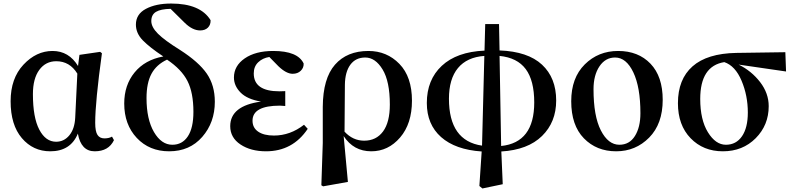

<svg xmlns="http://www.w3.org/2000/svg" viewBox="-20 -839 4485 1085"><path d="M405 -174 417 -423Q374 -493 298 -493Q238 -493 202 -444Q166 -395 166 -307Q166 -175 202 -106.5Q238 -38 297 -38Q342 -38 372 -74.5Q402 -111 405 -174ZM613 -67 624 -47Q594 16 515 16Q438 16 420 -84Q379 16 264 16Q167 16 103.5 -58.5Q40 -133 40 -267Q40 -396 112.5 -473.5Q185 -551 277 -551Q369 -551 421 -466L429 -529L546 -546L556 -538Q518 -262 518 -145Q518 -96 531 -76.5Q544 -57 570 -57Q596 -57 613 -67Z M954 -21Q1010 -21 1041.5 -68.5Q1073 -116 1073 -207Q1073 -315 1039.5 -381Q1006 -447 924 -502Q864 -474 836 -422Q808 -370 808 -285Q808 -165 850 -93Q892 -21 954 -21ZM1024 -710 944 -789Q888 -788 861.5 -772Q835 -756 835 -720Q835 -686 872.5 -648.5Q910 -611 997 -557Q1103 -489 1148.5 -423Q1194 -357 1194 -264Q1194 -147 1123 -65.5Q1052 16 936 16Q824 16 753 -59.5Q682 -135 682 -254Q682 -358 740.5 -429.5Q799 -501 903 -520Q826 -571 787 -611Q748 -651 748 -700Q748 -759 804.5 -789Q861 -819 947 -819Q1112 -819 1170 -725Q1171 -699 1155 -683Q1139 -667 1111 -667Q1068 -667 1024 -710Z M1698 -134 1719 -111Q1634 16 1483 16Q1397 16 1339 -22.5Q1281 -61 1281 -126Q1281 -241 1455 -265Q1377 -278 1339.5 -316Q1302 -354 1302 -401Q1302 -467 1363 -509Q1424 -551 1524 -551Q1663 -551 1696 -480Q1697 -456 1679.5 -439Q1662 -422 1634 -422Q1598 -422 1554 -464L1502 -517Q1464 -511 1439 -487Q1414 -463 1414 -424Q1414 -323 1559 -323Q1582 -323 1592 -324V-240Q1570 -242 1562 -242Q1407 -242 1407 -157Q1407 -117 1439 -95Q1471 -73 1528 -73Q1620 -73 1698 -134Z M1929 -360 1927 -95Q1974 -44 2038 -44Q2106 -44 2144.5 -96Q2183 -148 2183 -248Q2183 -379 2142 -446.5Q2101 -514 2044 -514Q1990 -514 1960 -473.5Q1930 -433 1929 -360ZM1804 -31V-235Q1805 -396 1873 -473.5Q1941 -551 2062 -551Q2166 -551 2237 -478Q2308 -405 2308 -270Q2308 -140 2241 -62Q2174 16 2078 16Q1978 16 1922 -70L1946 189L1806 214L1796 208Z M2803 -523 2812 -14Q2999 -33 2999 -260Q2999 -384 2951 -448.5Q2903 -513 2803 -523ZM2704 -16 2717 -523Q2619 -516 2568 -454.5Q2517 -393 2517 -281Q2517 -43 2704 -16ZM2800 -703 2803 -554Q2963 -548 3043 -473.5Q3123 -399 3123 -271Q3123 -149 3043 -70.5Q2963 8 2813 17L2821 202L2706 226L2689 212L2702 17Q2553 7 2472.5 -64.5Q2392 -136 2392 -257Q2392 -388 2476.5 -467Q2561 -546 2718 -553L2722 -703Z M3462 16Q3351 16 3279.5 -57.5Q3208 -131 3208 -267Q3208 -399 3284.5 -475Q3361 -551 3473 -551Q3587 -551 3656 -479Q3725 -407 3725 -275Q3725 -139 3648.5 -61.5Q3572 16 3462 16ZM3480 -21Q3537 -21 3568 -70.5Q3599 -120 3599 -199Q3599 -346 3559 -430Q3519 -514 3456 -514Q3401 -514 3367.5 -464Q3334 -414 3334 -335Q3334 -183 3375.5 -102Q3417 -21 3480 -21Z M4206 -203Q4206 -299 4170.5 -383Q4135 -467 4073 -488Q3937 -466 3937 -280Q3937 -162 3980.5 -91.5Q4024 -21 4082 -21Q4140 -21 4173 -69Q4206 -117 4206 -203ZM4422 -435 4154 -474Q4227 -438 4275.5 -375Q4324 -312 4324 -239Q4324 -132 4250.5 -58Q4177 16 4065 16Q3954 16 3882.5 -58Q3811 -132 3811 -256Q3811 -391 3893.5 -464Q3976 -537 4141 -540L4418 -544Z"/></svg>

Font: Swei Spring CJKtc
Style: Bold
Weight: 700
Version: Version 1.021